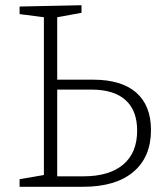

<svg xmlns="http://www.w3.org/2000/svg" viewBox="-20 -715 641 735"><path d="M336 -410Q445 -410 501.5 -360.5Q558 -311 558 -217Q558 -114 490.5 -57Q423 0 298 0H55V-29L148 -45V-649L55 -661V-690L292 -695V-666L199 -649V-410ZM299 -40Q398 -40 451.5 -85Q505 -130 505 -215Q505 -292 460.5 -332Q416 -372 330 -372H199V-40Z"/></svg>

Font: Bitter Pro Light
Style: Regular
Weight: 300
Designer: Sol Matas, and Bitter project Authors
Foundry: Sol Matas
Version: Version 1.010